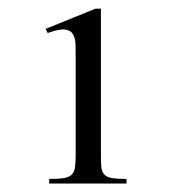

<svg xmlns="http://www.w3.org/2000/svg" viewBox="-20 -820 400 446"><path d="M94.2 -393.6V-404.3Q116.7 -404.3 129.2 -406.5Q141.6 -408.7 147.5 -415.3Q153.3 -421.9 154.5 -433.6Q155.8 -445.3 155.8 -463.9V-678.7Q155.8 -698.2 155.5 -714.4Q155.3 -730.5 149.7 -740.2Q144 -750 130.6 -751.5Q117.2 -752.9 90.8 -743.2L85.9 -752.9L201.7 -799.8H214.4V-463.9Q214.4 -444.8 215.3 -433.1Q216.3 -421.4 221.9 -415Q227.5 -408.7 239.5 -406.5Q251.5 -404.3 273.9 -404.3V-393.6Z"/></svg>

Font: Campania
Style: Regular
Weight: 400
Version: Version 2.009